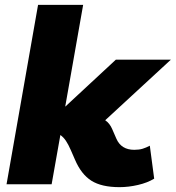

<svg xmlns="http://www.w3.org/2000/svg" viewBox="-20 -760 725 792"><path d="M7 0 137 -740H323L249 -320L458 -514H685L414 -264Q433 -251 443 -227L460 -188Q480 -142 534 -142Q554 -142 568.5 -146.5Q583 -151 598 -159L616 -23Q588 -6 549 3Q510 12 473 12Q399 12 357 -14.5Q315 -41 289 -102L272 -141Q262 -164 252 -179Q242 -194 229 -203L193 0Z"/></svg>

Font: Livvic Black
Style: Italic
Weight: 900
Italic angle: -10°
Designer: Jacques Le Bailly, Baron von Fonthausen
Version: Version 1.001; ttfautohint (v1.8.2)